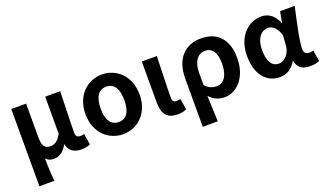

<svg xmlns="http://www.w3.org/2000/svg" viewBox="-70 -1075 3058 1778"><g transform="rotate(-20 1459.0 -186.5)"><path d="M79 201H227C219 120 216 66 216 -25C237 3 265 9 296 9C349 9 395 -23 426 -84H429C444 -19 489 14 562 14C605 14 630 7 651 -4L634 -112C622 -108 610 -106 599 -106C568 -106 551 -117 551 -152C551 -256 558 -424 561 -560H413V-195C378 -131 346 -112 303 -112C247 -112 225 -145 225 -229V-560H79Z M975 14C1116 14 1242 -95 1242 -279C1242 -466 1116 -574 975 -574C834 -574 708 -466 708 -279C708 -95 834 14 975 14ZM975 -106C895 -106 858 -171 858 -279C858 -387 895 -454 975 -454C1055 -454 1091 -387 1091 -279C1091 -171 1055 -106 975 -106Z M1510 14C1554 14 1577 7 1600 -4L1582 -112C1570 -108 1559 -106 1548 -106C1517 -106 1503 -117 1503 -152C1503 -256 1510 -424 1513 -560H1365V-159C1365 -55 1399 14 1510 14Z M1689 201H1837C1834 113 1831 38 1827 -54C1870 -3 1924 14 1975 14C2094 14 2207 -97 2207 -289C2207 -474 2112 -574 1951 -574C1803 -574 1689 -479 1689 -273ZM1942 -107C1905 -107 1867 -116 1828 -160V-283C1828 -391 1878 -453 1946 -453C2022 -453 2057 -395 2057 -287C2057 -165 2005 -107 1942 -107Z M2520 14C2588 14 2641 -19 2680 -85H2684C2699 -13 2743 14 2819 14C2862 14 2891 7 2910 -4L2892 -113C2883 -108 2871 -106 2855 -106C2823 -106 2800 -121 2800 -158C2800 -249 2843 -424 2872 -560H2728L2708 -453H2704C2669 -541 2610 -574 2545 -574C2415 -574 2298 -463 2298 -275C2298 -93 2387 14 2520 14ZM2554 -107C2489 -107 2448 -160 2448 -277C2448 -398 2506 -453 2566 -453C2613 -453 2652 -422 2677 -341L2670 -242C2665 -167 2610 -107 2554 -107Z"/></g></svg>

Font: Spoqa Han Sans Neo Bold
Style: Bold
Weight: 700
Designer: [Spoqa Han Sans Neo] Dong-huui Kim  Younghwa Kang  Yujin Lee  [Noto Sans] Ryoko NISHIZUKA  (kana & ideographs); Paul D. 
Foundry: Spoqa (http://www.spoqa-han-sans.com)
Version: Version 1.000